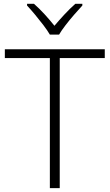

<svg xmlns="http://www.w3.org/2000/svg" viewBox="-20 -967 564 987"><path d="M287.1 0H236.3V-668.5H4.9V-713.9H518.6V-668.5H287.1ZM236.3 -789.1Q224.1 -810.1 203.4 -837.4Q182.6 -864.7 160.2 -891.6Q137.7 -918.5 119.1 -938.5V-947.3H154.8Q182.1 -923.3 210 -892.8Q237.8 -862.3 259.8 -834.5Q283.2 -862.3 311.5 -892.8Q339.8 -923.3 367.2 -947.3H403.3V-938.5Q384.8 -918.5 361.3 -891.6Q337.9 -864.7 316.9 -837.4Q295.9 -810.1 283.7 -789.1Z"/></svg>

Font: Open Sans Light
Style: Regular
Weight: 300
Designer: Monotype Design Team
Foundry: Monotype Imaging Inc.
Version: Version 3.000; ttfautohint (v1.8.4)